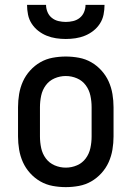

<svg xmlns="http://www.w3.org/2000/svg" viewBox="-20 -760 540 788"><path d="M250 8Q223 8 196 3Q169 -2 145.5 -15.5Q122 -29 103.5 -49.5Q85 -70 74 -94.5Q63 -119 58.5 -146Q54 -173 54 -200V-320Q54 -347 58.5 -374Q63 -401 74 -425.5Q85 -450 103.5 -470.5Q122 -491 145.5 -504.5Q169 -518 196 -523Q223 -528 250 -528Q277 -528 304 -523Q331 -518 354.5 -504.5Q378 -491 396.5 -470.5Q415 -450 426 -425.5Q437 -401 441.5 -374Q446 -347 446 -320V-200Q446 -173 441.5 -146Q437 -119 426 -94.5Q415 -70 396.5 -49.5Q378 -29 354.5 -15.5Q331 -2 304 3Q277 8 250 8ZM250 -72Q274 -72 296 -81.5Q318 -91 332 -110Q346 -129 351 -152.5Q356 -176 356 -200V-320Q356 -344 351 -367.5Q346 -391 332 -410Q318 -429 296 -438.5Q274 -448 250 -448Q226 -448 204 -438.5Q182 -429 168 -410Q154 -391 149 -367.5Q144 -344 144 -320V-200Q144 -176 149 -152.5Q154 -129 168 -110Q182 -91 204 -81.5Q226 -72 250 -72ZM250 -600Q230 -600 210 -603Q190 -606 171.5 -613.5Q153 -621 137 -633.5Q121 -646 110 -663Q99 -680 95 -700Q91 -720 91 -740H169Q169 -725 175 -710.5Q181 -696 193 -686.5Q205 -677 220 -673.5Q235 -670 250 -670Q265 -670 280 -673.5Q295 -677 307 -686.5Q319 -696 325 -710.5Q331 -725 331 -740H409Q409 -720 405 -700Q401 -680 390 -663Q379 -646 363 -633.5Q347 -621 328.5 -613.5Q310 -606 290 -603Q270 -600 250 -600Z"/></svg>

Font: Iosevka Medium
Style: Regular
Weight: 500
Monospace: yes
Designer: Belleve Invis
Foundry: Belleve Invis
Version: Version 32.5.0; ttfautohint (v1.8.4)